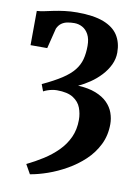

<svg xmlns="http://www.w3.org/2000/svg" viewBox="-91 -623 687 952"><g transform="rotate(10 252.0 -146.5)"><path d="M127.5 269 101 222Q143 201.5 182 176.8Q221 152 252.2 120.8Q283.5 89.5 301.8 50Q320 10.5 320 -38.5Q320 -70 309.2 -98.8Q298.5 -127.5 269.8 -146Q241 -164.5 187.5 -164.5Q176 -164.5 163.2 -162Q150.5 -159.5 139.5 -155.5Q128.5 -151.5 120.5 -147L107.5 -181.5Q166.5 -209 204 -233.5Q241.5 -258 262 -283.8Q282.5 -309.5 290.5 -339.5Q298.5 -369.5 298.5 -407.5Q298.5 -442.5 286.5 -464.8Q274.5 -487 255.5 -497.2Q236.5 -507.5 215 -507.5Q197.5 -507.5 180.8 -504.5Q164 -501.5 150.8 -492.2Q137.5 -483 129 -464.5L103.5 -362H19.5L20.5 -534.5Q38 -535.5 58.8 -540Q79.5 -544.5 103.8 -549.5Q128 -554.5 157 -558.2Q186 -562 220 -562Q302.5 -562 353 -542.5Q403.5 -523 426.5 -486.8Q449.5 -450.5 449.5 -400.5Q449.5 -368 435.2 -338.2Q421 -308.5 397.2 -283Q373.5 -257.5 344.5 -237.8Q315.5 -218 286.5 -205Q339.5 -202.5 376.2 -188Q413 -173.5 435.2 -151Q457.5 -128.5 467.2 -101Q477 -73.5 477 -45Q477 12 454 58.5Q431 105 392.8 141Q354.5 177 308.2 203.2Q262 229.5 214.8 246Q167.5 262.5 127.5 269Z"/></g></svg>

Font: Merriweather 28pt ExtraBold
Style: Regular
Weight: 800
Version: Version 2.100